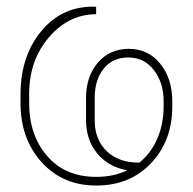

<svg xmlns="http://www.w3.org/2000/svg" viewBox="-20 -555 587 585"><path d="M478.5 -230.5V-248Q478.5 -303.2 448.7 -341.6Q418.9 -379.9 371.1 -379.9Q323.2 -379.9 295.9 -345.7Q268.6 -311.5 268.6 -257.8V-188Q268.6 -129.9 304.9 -94.7Q341.3 -59.6 402.8 -59.6V-58.1Q439 -86.4 458.7 -131.3Q478.5 -176.3 478.5 -230.5ZM242.2 -189V-256.8Q242.2 -322.3 278.3 -364.3Q314.5 -406.2 373 -406.2Q431.6 -406.2 468.3 -360.8Q504.9 -315.4 504.9 -246.6V-230.5Q504.9 -126 440.4 -57.9Q376 10.3 273.4 10.3Q170.9 10.3 106.7 -61Q42.5 -132.3 42.5 -240.7V-267.1Q42.5 -383.8 106 -460.4Q169.4 -537.1 270 -534.7L272.9 -533.7V-511.7Q189.9 -511.7 129.4 -441.7Q68.8 -371.6 68.8 -268.1V-240.7Q68.8 -143.1 123.8 -79.6Q178.7 -16.1 272.9 -16.1Q326.7 -16.1 367.7 -36.1Q310.1 -46.4 276.1 -87.6Q242.2 -128.9 242.2 -189Z"/></svg>

Font: Roboto-Thin
Style: Regular
Weight: 250
Designer: Google
Version: Version 1.100141; 2013; ttfautohint (v0.94.14-c901) -l 8 -r 